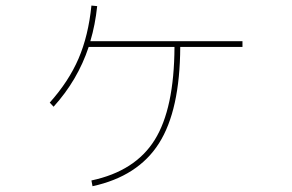

<svg xmlns="http://www.w3.org/2000/svg" viewBox="-20 -637 1040 684"><path d="M843.8 -490.2V-469.7H622.1Q621.1 -244.1 546.4 -126.5Q471.7 -8.8 309.6 26.4L305.7 5.9Q461.9 -27.3 531.2 -138.7Q600.6 -250 601.6 -469.7H295.9Q256.8 -351.6 170.9 -256.8L157.2 -271.5Q224.6 -346.7 259.8 -428.2Q294.9 -509.8 305.7 -617.2L326.2 -615.2Q319.3 -548.8 301.8 -490.2Z"/></svg>

Font: Mgen+ 1m thin
Style: Regular
Weight: 100
Designer: [Source Han Sans]
Ryoko NISHIZUKA  (kana & ideographs); Paul D. Hunt (Latin, Greek & Cyrillic); Wenlong ZHANG  (bopomofo
Version: Version 1.059.20150602